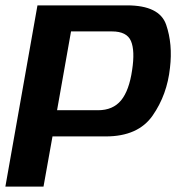

<svg xmlns="http://www.w3.org/2000/svg" viewBox="-31 -695 665 715"><path d="M-11 0H131L164.5 -187H363Q483.5 -187 537.5 -264.8Q591.5 -342.5 602 -442.5Q612.5 -530.5 587.8 -602.8Q563 -675 442 -675H108.5ZM181.5 -284.5 233.5 -578H386Q441.5 -578 456.8 -542Q472 -506 461 -434Q450 -358 419.8 -321.2Q389.5 -284.5 334 -284.5Z"/></svg>

Font: Anybody UltraCondensed Thin SemiBold
Style: Italic
Weight: 600
Italic angle: -10°
Version: Version 1.111